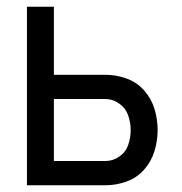

<svg xmlns="http://www.w3.org/2000/svg" viewBox="-20 -550 540 570"><path d="M60 0V-530H140V-328H293Q325 -328 355.5 -317Q386 -306 407.5 -282Q429 -258 438.5 -227Q448 -196 448 -164Q448 -132 438.5 -101Q429 -70 407.5 -46Q386 -22 355.5 -11Q325 0 293 0ZM140 -72H293Q315 -72 334 -85Q353 -98 360.5 -119.5Q368 -141 368 -163.5Q368 -186 360.5 -207.5Q353 -229 334 -242.5Q315 -256 293 -256H140Z"/></svg>

Font: Iosevka SS08
Style: Regular
Weight: 400
Monospace: yes
Designer: Belleve Invis
Foundry: Belleve Invis
Version: 2.1.0; ttfautohint (v1.8.2)